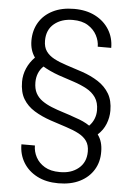

<svg xmlns="http://www.w3.org/2000/svg" viewBox="-62 -758 714 1035"><g transform="rotate(5 295.5 -240.0)"><path d="M293 232Q227 232 178.5 207Q130 182 103.5 138.5Q77 95 77 40H150Q150 73 166 103Q182 133 214 152Q246 171 295 171Q357 172 397 139Q437 106 437 48Q437 13 421.5 -9Q406 -31 377.5 -46Q349 -61 310 -73.5Q271 -86 223 -102Q173 -119 134 -143Q95 -167 73 -203.5Q51 -240 51 -297Q51 -334 66 -369Q81 -404 109 -432Q96 -450 89 -472.5Q82 -495 82 -522Q82 -577 107.5 -620Q133 -663 181.5 -687.5Q230 -712 297 -712Q363 -712 411.5 -687Q460 -662 487 -618.5Q514 -575 514 -520H441Q441 -551 425 -581.5Q409 -612 377 -632Q345 -652 295 -652Q234 -652 194.5 -619.5Q155 -587 155 -528Q155 -493 170.5 -471Q186 -449 214 -434Q242 -419 281 -406.5Q320 -394 368 -378Q418 -361 456.5 -336Q495 -311 517 -274Q539 -237 539 -182Q539 -145 525 -110Q511 -75 482 -49Q496 -30 502.5 -7.5Q509 15 509 42Q510 97 484 140Q458 183 409.5 207.5Q361 232 293 232ZM432 -92Q449 -109 458 -131Q467 -153 467 -178Q467 -220 448.5 -247Q430 -274 398.5 -291Q367 -308 327.5 -321Q288 -334 246 -348Q218 -358 197 -368Q176 -378 159 -388Q141 -371 132 -348.5Q123 -326 123 -300Q123 -265 135.5 -241.5Q148 -218 170.5 -202Q193 -186 222.5 -174Q252 -162 286 -151.5Q320 -141 355 -128Q377 -121 396.5 -112Q416 -103 432 -92Z"/></g></svg>

Font: DM Sans 9pt Light
Style: Regular
Weight: 300
Version: Version 4.004;gftools[0.9.30]